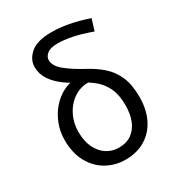

<svg xmlns="http://www.w3.org/2000/svg" viewBox="-176 -835 883 958"><g transform="rotate(-30 265.5 -356.0)"><path d="M268.4 12Q209.6 12 160.5 -15.5Q111.4 -43 81.9 -96Q52.4 -149 52.4 -224Q52.4 -272.2 68.8 -315Q85.2 -357.8 114.1 -391.3Q143.1 -424.8 180.3 -443.9Q217.5 -463 258.7 -463L298.4 -415.2Q260.4 -415.2 229.8 -399.1Q199.1 -382.9 177.4 -356.1Q155.6 -329.3 143.9 -295.6Q132.3 -261.8 132.3 -226Q132.3 -173 150.2 -135.1Q168.2 -97.1 199.3 -76.8Q230.5 -56.5 269.9 -56.5Q312.9 -56.5 342.7 -77.5Q372.4 -98.5 387.5 -136.3Q402.6 -174.1 402.6 -224.7Q402.6 -284.5 383.6 -324Q364.6 -363.6 333.4 -389.3Q302.1 -415 264.7 -433.5Q221.6 -455 185.2 -481.8Q148.8 -508.7 126.8 -541.7Q104.8 -574.7 104.8 -614.9Q104.8 -658.3 143 -691.4Q181.3 -724.4 264.4 -724.4Q310 -724.4 361.6 -714.8Q413.2 -705.2 473.2 -684.8L452.9 -619.5Q391 -641.8 344.9 -651.1Q298.7 -660.4 263.2 -660.4Q221.2 -660.4 202.2 -645.1Q183.1 -629.9 183.1 -609.5Q183.1 -575.3 223.5 -542.9Q263.9 -510.5 327.6 -476.4Q370.8 -453.2 406.3 -422.1Q441.9 -390.9 462.9 -343.8Q483.9 -296.7 483.9 -225.3Q483.9 -154.6 458 -101.3Q432.2 -48 383.7 -18Q335.2 12 268.4 12Z"/></g></svg>

Font: Source Sans Variable
Style: Regular
Weight: 200
Designer: Paul D. Hunt
Foundry: Adobe Systems Incorporated
Version: Version 3.006;hotconv 1.0.111;makeotfexe 2.5.65597